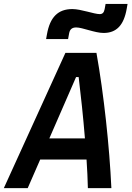

<svg xmlns="http://www.w3.org/2000/svg" viewBox="-48 -965 675 985"><path d="M-28.3 0H94.2L158.2 -146.5H396C399.4 -94.7 401.9 -45.4 402.8 0H523.4C513.7 -210.9 484.9 -481 446.8 -693.8H287.6ZM188.5 -764.6H301.3L306.6 -793.9C310.5 -814.9 321.8 -824.2 343.3 -824.2C374.5 -824.2 439 -795.9 483.4 -795.9C549.3 -795.9 587.4 -835.4 602.1 -920.4L606.4 -944.8H493.7L488.8 -918C485.4 -900.4 477.5 -892.6 463.9 -892.6C434.6 -892.6 367.7 -918.5 323.2 -918.5C250 -918.5 208.5 -877.4 192.9 -789.1ZM205.1 -254.9 342.3 -569.8H355.5C366.7 -476.6 378.9 -364.7 387.7 -254.9Z"/></svg>

Font: Cascadia Code SemiBold
Style: Italic
Weight: 600
Italic angle: -10°
Monospace: yes
Designer: Aaron Bell
Foundry: Saja Typeworks
Version: Version 2404.023